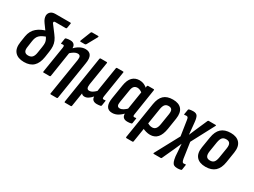

<svg xmlns="http://www.w3.org/2000/svg" viewBox="-56 -1419 3069 2318"><g transform="rotate(30 1479.0 -260.0)"><path d="M193 8Q107 8 65 -40Q23 -88 38 -182L51 -267Q58 -308 75 -339.5Q92 -371 118.5 -393.5Q145 -416 179 -432.5Q213 -449 255 -459L296 -399Q256 -386 230.5 -373Q205 -360 189.5 -344Q174 -328 165.5 -306.5Q157 -285 153 -256L142 -179Q133 -130 147.5 -107.5Q162 -85 198 -85Q235 -85 255 -106.5Q275 -128 282 -177L295 -260Q301 -297 299 -320Q297 -343 285.5 -365.5Q274 -388 250 -421L176 -523Q158 -548 150.5 -568.5Q143 -589 143 -611Q145 -643 168 -664Q191 -685 235 -685H442Q453 -685 451 -674L440 -609Q438 -599 428 -599H281Q261 -599 261 -584Q261 -574 275 -559L345 -466Q372 -431 385.5 -399Q399 -367 401.5 -332Q404 -297 397 -252L385 -171Q371 -81 324 -36.5Q277 8 193 8Z M673 185Q661 185 663 174L745 -339Q750 -375 741 -390.5Q732 -406 707 -406Q685 -406 659.5 -391.5Q634 -377 602 -346V-413Q643 -456 682.5 -478Q722 -500 762 -500Q817 -500 839.5 -463.5Q862 -427 849 -351L766 174Q764 185 755 185ZM464 0Q454 0 456 -11L514 -375Q517 -397 513 -403.5Q509 -410 498 -410Q493 -410 488 -409Q483 -408 477 -407Q469 -406 471 -416L481 -482Q483 -491 493 -493Q507 -497 521.5 -498.5Q536 -500 549 -500Q589 -500 606.5 -477Q624 -454 618 -411L615 -395L616 -372L560 -11Q558 0 548 0ZM664 -546Q658 -546 657 -550.5Q656 -555 658 -560L714 -702Q717 -709 721.5 -711Q726 -713 732 -713H812Q819 -713 820.5 -708.5Q822 -704 819 -698L741 -557Q735 -546 722 -546Z M869 185Q859 185 861 174L964 -480Q966 -492 976 -492H1061Q1070 -492 1068 -480L1016 -156Q1011 -118 1019.5 -101.5Q1028 -85 1051 -85Q1073 -85 1095 -99Q1117 -113 1138 -134L1193 -480Q1195 -492 1204 -492H1288Q1299 -492 1296 -480L1239 -119Q1236 -96 1239.5 -88.5Q1243 -81 1255 -81Q1261 -81 1266.5 -82Q1272 -83 1276 -84Q1284 -85 1282 -76L1272 -9Q1271 -1 1260 3Q1248 5 1235.5 6.5Q1223 8 1210 8Q1176 8 1157 -7.5Q1138 -23 1137 -55H1136Q1113 -28 1087.5 -11.5Q1062 5 1035 5Q1021 5 1010 0Q999 -5 992 -15L962 174Q961 185 951 185Z M1422 8Q1367 8 1345 -31Q1323 -70 1335 -145L1367 -344Q1380 -424 1418.5 -462Q1457 -500 1517 -500Q1551 -500 1580 -487Q1609 -474 1630 -452L1616 -374Q1598 -390 1578 -399.5Q1558 -409 1540 -409Q1510 -409 1492.5 -391Q1475 -373 1469 -332L1440 -154Q1434 -119 1442.5 -102Q1451 -85 1476 -85Q1498 -85 1523.5 -100.5Q1549 -116 1580 -148V-80Q1540 -37 1502.5 -14.5Q1465 8 1422 8ZM1635 8Q1593 8 1574.5 -15Q1556 -38 1563 -85L1566 -104L1563 -119L1609 -410L1619 -439L1625 -480Q1627 -492 1636 -492H1715Q1725 -492 1723 -480L1667 -118Q1663 -96 1666.5 -88.5Q1670 -81 1682 -81Q1688 -81 1693.5 -82Q1699 -83 1704 -84Q1711 -85 1709 -76L1699 -10Q1698 0 1687 2Q1675 5 1662 6.5Q1649 8 1635 8Z M1726 185Q1716 185 1717 174L1797 -330Q1811 -417 1855.5 -458.5Q1900 -500 1982 -500Q2065 -500 2103.5 -454Q2142 -408 2128 -318L2104 -164Q2090 -77 2052 -34.5Q2014 8 1951 8Q1923 8 1892.5 -0.5Q1862 -9 1839 -22L1851 -107Q1868 -97 1888 -89.5Q1908 -82 1928 -82Q1959 -82 1977 -103.5Q1995 -125 2002 -171L2026 -321Q2033 -367 2020 -386.5Q2007 -406 1975 -406Q1943 -406 1925.5 -387Q1908 -368 1900 -325L1821 174Q1820 185 1810 185Z M2436 193Q2408 193 2391 183Q2374 173 2364.5 148.5Q2355 124 2349 78L2344 6Q2342 -17 2340 -40.5Q2338 -64 2337 -88H2336Q2325 -64 2315 -40.5Q2305 -17 2294 7L2216 177Q2212 185 2204 185H2107Q2102 185 2100.5 181Q2099 177 2102 172L2281 -160L2249 -370Q2245 -396 2238.5 -403.5Q2232 -411 2220 -411Q2213 -411 2207 -410.5Q2201 -410 2194 -408Q2186 -406 2186 -416L2197 -482Q2198 -490 2207 -493Q2218 -496 2232 -498Q2246 -500 2263 -500Q2305 -500 2321 -477Q2337 -454 2343 -395L2350 -324Q2352 -300 2354.5 -276.5Q2357 -253 2359 -229H2360Q2371 -254 2380.5 -277.5Q2390 -301 2400 -323L2470 -483Q2474 -492 2483 -492H2578Q2590 -492 2583 -479L2415 -162L2447 57Q2453 87 2460 96Q2467 105 2478 105Q2488 105 2501 102Q2511 100 2508 110L2498 176Q2496 185 2488 187Q2476 190 2463 191.5Q2450 193 2436 193Z M2723 8Q2637 8 2596.5 -39.5Q2556 -87 2571 -177L2595 -324Q2609 -414 2656.5 -457Q2704 -500 2788 -500Q2872 -500 2913 -452.5Q2954 -405 2940 -315L2917 -169Q2903 -79 2855 -35.5Q2807 8 2723 8ZM2733 -85Q2769 -85 2787.5 -105.5Q2806 -126 2814 -175L2836 -312Q2844 -361 2829.5 -383.5Q2815 -406 2778 -406Q2742 -406 2724 -386Q2706 -366 2697 -317L2675 -179Q2668 -131 2682 -108Q2696 -85 2733 -85Z"/></g></svg>

Font: Sofia Sans Condensed
Style: Bold Italic
Weight: 700
Italic angle: -9°
Version: Version 4.100